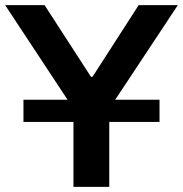

<svg xmlns="http://www.w3.org/2000/svg" viewBox="-25 -725 710 745"><path d="M260 0V-367L284 -267L-5 -705H148L328 -427H334L513 -705H665L375 -267L399 -367V0ZM66 -252V-338H594V-252Z"/></svg>

Font: Nunito Sans 6pt
Style: Bold
Weight: 700
Version: Version 3.101;gftools[0.9.27]